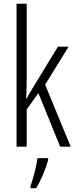

<svg xmlns="http://www.w3.org/2000/svg" viewBox="-20 -780 402 1021"><path d="M122 -372V-760H68V0H122V-198L184 -285L300 0H356L220 -330L345 -532H288L154 -312C142 -293 133 -277 121 -255H119C121 -295 122 -330 122 -372ZM236 71V61H179C175 101 155 174 142 210V221H172C199 178 223 118 236 71Z"/></svg>

Font: Noto Sans Gujarati UI ExtraCondensed Light
Style: Regular
Weight: 300
Width: 2
Designer: Jelle Bosma - Monotype Design Team, Universal Thirst
Foundry: Monotype Imaging Inc.
Version: Version 2.106